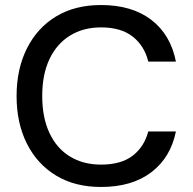

<svg xmlns="http://www.w3.org/2000/svg" viewBox="-20 -732 766 764"><path d="M382 12Q278 12 203 -33.5Q128 -79 87 -160.5Q46 -242 46 -350Q46 -457 87 -539Q128 -621 203 -666.5Q278 -712 382 -712Q505 -712 582 -653Q659 -594 680 -487H570Q555 -549 508.5 -586Q462 -623 382 -623Q311 -623 258 -590Q205 -557 176.5 -496Q148 -435 148 -350Q148 -265 176.5 -203.5Q205 -142 258 -109.5Q311 -77 382 -77Q462 -77 508 -112.5Q554 -148 570 -209H680Q659 -105 582 -46.5Q505 12 382 12Z"/></svg>

Font: DM Sans 24pt Medium
Style: Regular
Weight: 500
Designer: Colophon Foundry, Jonny Pinhorn
Foundry: Colophon Foundry
Version: Version 4.004;gftools[0.9.30]